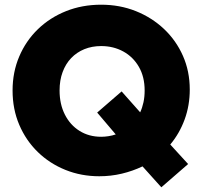

<svg xmlns="http://www.w3.org/2000/svg" viewBox="-20 -735 861 817"><path d="M666.5 62 586.5 -27Q544.5 -7 498.2 4Q452 15 402.5 15Q325.5 15 258.5 -12Q191.5 -39 141 -88Q90.5 -137 62 -203.8Q33.5 -270.5 33.5 -350Q33.5 -428 61.8 -494.5Q90 -561 141 -610.5Q192 -660 260.8 -687.5Q329.5 -715 410.5 -715Q489.5 -715 557.8 -687.8Q626 -660.5 677.8 -611.8Q729.5 -563 758.5 -497.2Q787.5 -431.5 787.5 -354Q787.5 -286 765.5 -226.2Q743.5 -166.5 704.5 -120L780.5 -37ZM410.5 -153Q425.5 -153 441.5 -155.5Q457.5 -158 472.5 -163L393.5 -256L497.5 -346L576.5 -257Q585.5 -276.5 590.5 -299.8Q595.5 -323 595.5 -350Q595.5 -408 571 -450.5Q546.5 -493 504.5 -516Q462.5 -539 410.5 -539Q371.5 -539 339 -525.8Q306.5 -512.5 283 -488Q259.5 -463.5 246.5 -428.5Q233.5 -393.5 233.5 -350Q233.5 -292 256 -247.5Q278.5 -203 318.5 -178Q358.5 -153 410.5 -153Z"/></svg>

Font: Geologica Cursive Black
Style: Regular
Weight: 900
Designer: Sindre Bremnes, Frode Helland
Foundry: Monokrom Skriftforlag AS
Version: Version 1.010;gftools[0.9.28]